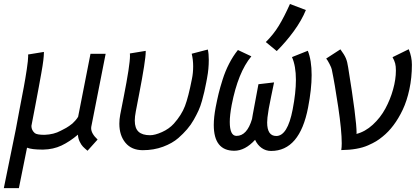

<svg xmlns="http://www.w3.org/2000/svg" viewBox="-41 -763 2132 978"><path d="M404.8 4.9Q389.6 -7.8 381.3 -16.4Q373 -24.9 365 -41.3Q356.9 -57.6 356 -77.1Q314 -41.5 272.2 -21.7Q230.5 -2 179.2 -1H174.8Q121.1 -1 96.7 -10.7L55.2 195.3H-21.5L39.6 -104.5Q44.9 -135.3 58.3 -204.6Q71.8 -273.9 80.1 -318.6Q88.4 -363.3 95.5 -410.4Q102.5 -457.5 102.5 -477.1Q102.5 -482.9 102.1 -485.4L182.6 -498.5V-494.1Q182.6 -480 179.7 -455.6Q176.8 -431.2 169.2 -388.9Q161.6 -346.7 156 -316.2Q150.4 -285.6 137.9 -220Q125.5 -154.3 119.1 -122.1V-120.6Q119.1 -100.1 136.2 -85Q147 -76.2 186 -76.2Q233.9 -78.1 267.6 -96.7Q270 -98.1 280.8 -103.5Q291.5 -108.9 296.4 -111.8Q301.3 -114.7 311.3 -121.3Q321.3 -127.9 327.9 -133.8Q334.5 -139.6 342.5 -148.7Q350.6 -157.7 356.9 -168L419.9 -488.8H497.1L423.8 -116.7Q423.3 -114.3 423.3 -109.9Q423.3 -83 456.1 -52.2Z M571.3 -178.7Q574.2 -193.4 580.1 -223.4Q585.9 -253.4 588.9 -268.1Q621.1 -431.2 621.1 -478.5Q621.1 -487.3 620.6 -490.7L701.2 -503.9V-499Q701.2 -456.1 667 -279.8Q664.6 -267.6 661.9 -253.7Q659.2 -239.7 656 -222.7Q652.8 -205.6 650.9 -196.3Q645.5 -168 645.5 -148.9Q645.5 -109.9 664.8 -92Q684.1 -74.2 723.6 -74.2Q748 -74.2 784.2 -90.3Q820.3 -106.4 844.7 -133.3Q883.8 -177.2 901.1 -222.7Q918.5 -268.1 936.5 -360.4Q942.9 -390.6 942.9 -425.3Q942.9 -459 935.5 -489.3L1017.6 -510.7Q1022.5 -489.7 1022.5 -458.5Q1022.5 -411.6 1014.2 -368.2Q1013.7 -367.2 1013.7 -365.2Q1013.7 -363.3 1013.2 -362.3Q1012.7 -359.4 1011.5 -353.3Q1010.3 -347.2 1009.8 -344.2Q1003.9 -314.9 999.8 -296.1Q995.6 -277.3 987.8 -249.3Q980 -221.2 970 -199.5Q960 -177.7 945.8 -152.6Q931.6 -127.4 911.9 -104.5Q892.1 -81.5 867.7 -60.1Q836.9 -33.2 789.6 -15.6Q742.2 2 686.5 2Q629.4 2 598.1 -35.6Q566.9 -73.2 566.9 -132.8Q566.9 -155.3 571.3 -178.7Z M1313 -548.8Q1352.5 -587.9 1379.6 -632.6Q1406.7 -677.2 1436 -742.7L1517.1 -711.9Q1495.6 -659.2 1455.6 -604.2Q1415.5 -549.3 1368.7 -502.9ZM1275.4 -334 1355 -343.3Q1349.6 -318.8 1339.8 -269.8Q1330.1 -220.7 1328.1 -210.4Q1327.1 -201.7 1326.2 -197.8Q1319.8 -161.1 1319.8 -139.2Q1319.8 -70.3 1366.2 -70.3Q1423.8 -70.3 1449.7 -205.1Q1466.3 -291 1466.3 -356Q1466.3 -427.2 1446.3 -472.2L1526.9 -504.4Q1546.4 -456.1 1546.4 -380.9Q1546.4 -309.1 1528.3 -215.3Q1485.8 5.9 1339.8 5.9Q1313 5.9 1291.7 -9.3Q1270.5 -24.4 1258.3 -50.8Q1207.5 4.9 1152.3 4.9Q1047.9 4.9 1047.9 -126.5Q1047.9 -165.5 1057.6 -216.8Q1065.4 -256.8 1072.5 -286.1Q1079.6 -315.4 1093 -357.9Q1106.4 -400.4 1126 -438.5Q1145.5 -476.6 1170.9 -508.3L1239.3 -476.1Q1171.4 -394.5 1139.2 -228.5Q1129.4 -176.3 1129.4 -142.1Q1129.4 -70.8 1163.6 -70.8Q1217.3 -70.8 1242.7 -156.7Q1243.7 -163.1 1246.6 -179.7Q1272.5 -317.9 1275.4 -334Z M1692.9 -511.7Q1712.9 -484.9 1720.7 -466.3Q1728.5 -447.8 1732.4 -419.9Q1775.4 -155.3 1775.4 -84.5L1774.9 -82Q1773.9 -82 1773.9 -80.6Q1818.8 -91.8 1857.9 -127.7Q1897 -163.6 1922.1 -210.2Q1947.3 -256.8 1961.4 -307.9Q1975.6 -358.9 1975.6 -403.8Q1975.6 -425.8 1971.9 -439.9Q1968.3 -454.1 1958.5 -471.7L2041 -512.2Q2057.1 -473.6 2057.1 -433.1Q2057.1 -367.7 2044.4 -308.3Q2031.7 -249 2010.3 -203.9Q1988.8 -158.7 1963.1 -124.8Q1937.5 -90.8 1908.2 -67.4Q1891.1 -53.2 1875 -43.5Q1858.9 -33.7 1833.5 -22.5Q1808.1 -11.2 1773.7 -5.1Q1739.3 1 1697.3 1.5Q1699.7 -13.2 1699.7 -33.2Q1699.7 -97.7 1681.9 -217.3Q1664.1 -336.9 1648.9 -409.7Q1647.5 -417.5 1637.7 -436.8Q1627.9 -456.1 1620.6 -464.8Z"/></svg>

Font: Fantasque Sans Mono
Style: Italic
Weight: 400
Italic angle: -11°
Monospace: yes
Designer: Jany Belluz
Version: Version 1.8.0 ; ttfautohint (v1.8.2)